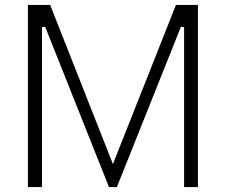

<svg xmlns="http://www.w3.org/2000/svg" viewBox="-20 -757 915 777"><path d="M93 0V-737H183L437 -93L692 -737H781V0H725V-648H712L453 0H421L163 -648H150V0Z"/></svg>

Font: Tomorrow Light
Style: Regular
Weight: 300
Designer: Tony de Marco, Monica Rizzolli
Foundry: Just in Type
Version: Version 2.002